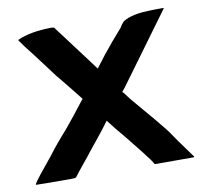

<svg xmlns="http://www.w3.org/2000/svg" viewBox="-66 -611 724 683"><g transform="rotate(-10 296.5 -269.0)"><path d="M537 -63 582 -1Q583 0 582 1H581V2H441Q440 2 439 1Q434 -10 404 -48Q396 -58 357 -107Q323 -147 298 -180Q273 -146 254 -123L216 -76Q212 -70 198.5 -54Q185 -38 183 -35L167 -15Q156 0 155 0Q153 2 138 2Q23 2 12 1Q9 1 11 -1Q12 -6 34 -34L82 -93Q108 -128 150 -175Q185 -217 221 -264Q226 -269 227 -272L184 -326Q150 -367 148 -370L88 -450Q50 -498 39 -515Q38 -516 39 -518Q85 -539 160 -540Q168 -540 172 -538Q173 -536 176 -532L192 -511Q239 -449 276 -399L299 -368Q332 -413 367 -454L405 -498Q410 -508 420 -518L429 -523Q445 -531 474 -536Q501 -540 565 -540H566L567 -539Q568 -539 567 -538Q566 -536 555.5 -522Q545 -508 519.5 -473Q494 -438 469 -404Q412 -326 381 -284L371 -272Q371 -268 374 -268Q395 -239 431 -198Q473 -149 492 -125Q507 -108 537 -63Z"/></g></svg>

Font: Tovari Sans
Style: Bold
Weight: 700
Designer: Verneri Kontto, Denis Ignatov
Foundry: Verneri Kontto
Version: Version 1.10 May 7, 2019